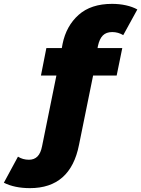

<svg xmlns="http://www.w3.org/2000/svg" viewBox="-201 -771 731 994"><path d="M-46 203Q-125 203 -181 175L-108 40Q-83 56 -51 56Q-24 56 -7 39Q10 22 17 -15L91 -380H11L39 -522H119L123 -544Q142 -637 206 -694Q270 -751 379 -751Q417 -751 451 -743.5Q485 -736 510 -722L437 -589Q411 -605 380 -605Q349 -605 331.5 -587.5Q314 -570 306 -533L304 -522H432L403 -380H281L208 -21Q164 203 -46 203Z"/></svg>

Font: Montserrat ExtraBold
Style: Italic
Weight: 800
Italic angle: -11.3°
Designer: Julieta Ulanovsky
Foundry: Julieta Ulanovsky
Version: Version 9.000; ttfautohint (v1.8.4.7-5d5b)